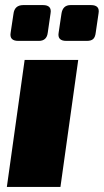

<svg xmlns="http://www.w3.org/2000/svg" viewBox="-20 -736 409 756"><path d="M72 -716H149Q185 -716 179 -683L168 -607Q164 -575 133 -575H52Q16 -575 22 -608L33 -681Q37 -716 72 -716ZM258 -716H338Q374 -716 368 -683L357 -608Q355 -590 347 -582.5Q339 -575 322 -575H241Q205 -575 211 -608L222 -682Q227 -716 258 -716ZM218 0H7L77 -500H288Z"/></svg>

Font: Exo 2.0 Black
Style: Italic
Weight: 900
Italic angle: -8°
Designer: Natanael Gama
Version: Version 1.001;PS 001.001;hotconv 1.0.70;makeotf.lib2.5.58329